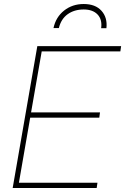

<svg xmlns="http://www.w3.org/2000/svg" viewBox="-20 -942 627 962"><path d="M477.5 -352.5H131.3L74.7 -26.4H468.3L464.4 0H43.5L167 -710.9H586.9L583 -684.6H189L135.7 -378.9H481ZM486.8 -800.8Q492.7 -844.2 468.8 -869.4Q444.8 -894.5 399.4 -894.5Q352.1 -894.5 319.1 -870.8Q286.1 -847.2 274.9 -801.3H248Q259.8 -856.4 301.3 -889.2Q342.8 -921.9 399.4 -921.9Q458 -921.9 488.5 -887.9Q519 -854 513.2 -800.8Z"/></svg>

Font: Roboto Thin
Style: Italic
Weight: 250
Italic angle: -12°
Designer: Google
Version: Version 2.134; 2016